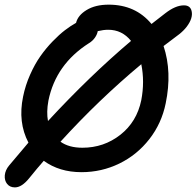

<svg xmlns="http://www.w3.org/2000/svg" viewBox="-26 -730 844 825"><path d="M38.1 75.2Q16.6 75.2 4.6 60.3Q-7.3 45.4 -5.4 23.2Q-3.4 1 13.2 -19Q71.3 -87.9 96.2 -117.2Q50.3 -204.6 73.2 -314.9Q83 -363.3 103.3 -408.9Q123.5 -454.6 147.5 -488.5Q171.4 -522.5 200 -552Q228.5 -581.5 253.2 -600.3Q277.8 -619.1 300.8 -631.8Q308.6 -664.1 346.2 -687Q383.8 -710 440.9 -710Q556.2 -710 625 -627Q649.9 -647 684.1 -672.9Q728 -707 764.2 -707Q792 -707 797.4 -682.1Q804.2 -651.9 775.9 -614.7Q762.7 -597.7 744.1 -583Q694.8 -546.4 676.8 -532.2Q713.9 -420.9 686 -286.1Q668.5 -199.7 615.7 -132.1Q563 -64.5 486.8 -27.3Q410.6 9.8 324.2 9.8Q229 9.8 162.1 -39.1Q135.7 -9.3 99.1 36.1Q67.4 75.2 38.1 75.2ZM182.1 -297.9Q172.9 -248 180.2 -210Q359.4 -403.8 537.1 -554.2Q498.5 -602.1 439 -602.1Q418.5 -602.1 394 -596.2Q391.6 -582 381.8 -568.1Q372.1 -554.2 356.9 -544.9Q213.9 -454.1 182.1 -297.9ZM581.1 -299.8Q596.2 -379.4 581.1 -454.1Q398.4 -301.8 233.9 -121.1Q270 -95.2 328.1 -95.2Q420.4 -95.2 491.2 -150.9Q562 -206.5 581.1 -299.8Z"/></svg>

Font: Shantell Sans Irregular
Style: Italic
Weight: 500
Italic angle: -11.31°
Designer: Stephen Nixon, Anya Danilova, Shantell Martin
Foundry: Arrow Type
Version: Version 1.006;[9816181b4]